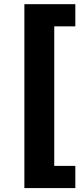

<svg xmlns="http://www.w3.org/2000/svg" viewBox="-20 -831 403 942"><path d="M349.6 91.8V-17.1H246.1V-701.7H349.6V-810.5H99.6V91.8Z"/></svg>

Font: Winston
Style: Bold
Weight: 700
Designer: Vernon Adams, Kim Jin-seong, David Berlow, Cristiano Sobral
Foundry: The Winston Project Authors
Version: Version 3.004